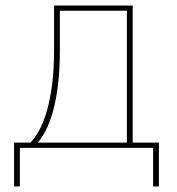

<svg xmlns="http://www.w3.org/2000/svg" viewBox="-20 -536 640 696"><path d="M31 -19H90Q106 -35 121.5 -62.5Q137 -90 149 -130.5Q161 -171 168.5 -226.5Q176 -282 176 -355V-516H461V-19H556V140H535V0H52V140H31ZM440 -19V-497H197V-355Q197 -282 190 -226.5Q183 -171 171.5 -130.5Q160 -90 145.5 -62.5Q131 -35 117 -19Z"/></svg>

Font: IBM Plex Mono Thin
Style: Regular
Weight: 100
Monospace: yes
Designer: Mike Abbink, Paul van der Laan, Pieter van Rosmalen
Foundry: Bold Monday
Version: Version 2.3